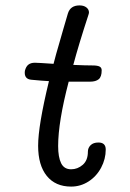

<svg xmlns="http://www.w3.org/2000/svg" viewBox="-20 -690 480 710"><path d="M371 -137Q371 -102 354 -70Q337 -38 307.5 -19Q278 0 243 0Q185 0 153 -39.5Q121 -79 121 -151Q121 -225 161 -390Q138 -391 97 -395Q68 -397 72 -428Q76 -444 85 -451Q94 -458 109 -458Q120 -458 178 -454Q188 -493 197.5 -524.5Q207 -556 214 -582L231 -640Q240 -670 274 -670Q290 -670 299.5 -662.5Q309 -655 309 -644Q309 -641 307 -635Q271 -525 251 -450Q297 -448 322 -448Q340 -448 348 -444Q356 -440 356 -430Q356 -406 345 -397Q334 -388 313 -388H234Q195 -239 195 -150Q195 -109 206 -86.5Q217 -64 243 -64Q267 -64 286 -80.5Q305 -97 305 -129Q305 -143 315 -153Q325 -163 344 -163Q371 -163 371 -137Z"/></svg>

Font: Mali
Style: Italic
Weight: 400
Italic angle: -10°
Version: Version 1.000; ttfautohint (v1.6)